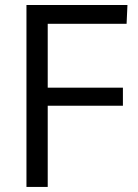

<svg xmlns="http://www.w3.org/2000/svg" viewBox="-20 -742 548 762"><path d="M169.4 0H85V-722.2H485.8L482.4 -647.5H169.4V-394H467.8V-322.3H169.4Z"/></svg>

Font: Oxygen
Style: Regular
Weight: 400
Designer: Vernon Adams
Foundry: Vernon Adams
Version: Version Release 0.2.3 webfont; ttfautohint (v0.93.3-1d66) -l